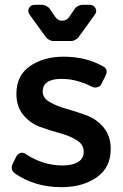

<svg xmlns="http://www.w3.org/2000/svg" viewBox="-20 -772 510 796"><path d="M103 -711Q93 -724 100 -738Q107 -752 124 -752H156Q163 -752 172.5 -747Q182 -742 185 -737L209 -702Q220 -686 238 -686Q256 -686 267 -702L291 -737Q294 -742 303.5 -747Q313 -752 320 -752H352Q369 -752 376 -738Q383 -724 373 -711L305 -617Q302 -612 292.5 -607Q283 -602 277 -602H199Q193 -602 183.5 -607Q174 -612 171 -617ZM244 -537Q336 -537 407 -497Q431 -485 417 -457L400 -423Q396 -414 384 -410.5Q372 -407 362 -412Q298 -445 235 -445Q157 -445 157 -392Q157 -366 186 -349Q215 -332 256.5 -320.5Q298 -309 339.5 -293.5Q381 -278 410 -243Q439 -208 439 -154Q439 -77 380.5 -36.5Q322 4 235 4Q124 4 42 -53Q21 -69 33 -94L48 -124Q53 -134 64 -137.5Q75 -141 84 -135Q157 -86 240 -86Q279 -86 303 -100Q327 -114 327 -143Q327 -173 298 -191Q269 -209 228 -220Q187 -231 146 -246Q105 -261 76.5 -295.5Q48 -330 48 -383Q48 -459 104.5 -498Q161 -537 244 -537Z"/></svg>

Font: Trueno
Style: Round
Weight: 400
Designer: Julieta Ulanovsky, Jasper
Foundry: Julieta Ulanovsky, Cannot Into Space Fonts
Version: Version 3.001